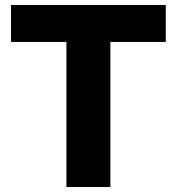

<svg xmlns="http://www.w3.org/2000/svg" viewBox="-20 -749 708 769"><path d="M246 0V-581H24V-729H644V-581H422V0Z"/></svg>

Font: BDO Grotesk ExtraBold
Style: Regular
Weight: 800
Designer: Deni Anggara
Foundry: Lokal Container
Version: Version 2.000